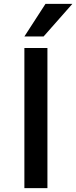

<svg xmlns="http://www.w3.org/2000/svg" viewBox="-20 -980 397 1000"><path d="M217 -960H357L207 -790H107ZM107 0V-730H227V0Z"/></svg>

Font: M PLUS 1p Medium
Style: Regular
Weight: 500
Version: Version 1.062